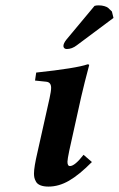

<svg xmlns="http://www.w3.org/2000/svg" viewBox="-20 -687 444 717"><path d="M283.2 -325.2 238.8 -125Q231.9 -91.8 231.9 -83Q231.9 -66.9 241.2 -66.9Q259.3 -66.9 292 -108.9L323.2 -82Q275.9 -34.2 237.8 -12.2Q199.7 9.8 161.1 9.8Q143.1 9.8 131.3 5.1Q119.6 0.5 114.7 -8.1Q109.9 -16.6 108.4 -23.4Q106.9 -30.3 106.9 -39.1Q106.9 -63 120.1 -119.1L165 -319.8Q170.9 -346.7 170.9 -358.9Q170.9 -379.9 152.8 -381.8L110.8 -386.2L115.2 -416Q265.1 -432.1 307.1 -446.8Q313 -446.8 313 -443.8Q294.9 -376 283.2 -325.2ZM333 -665Q338.9 -667 348.1 -667Q360.4 -667 369.9 -664.1Q379.4 -661.1 383.3 -658Q387.2 -654.8 391.8 -649.9Q396.5 -645 397.9 -644L403.8 -620.1L267.1 -518.1Q249 -503.9 229 -503.9Q223.6 -503.9 220.2 -507.1Q216.8 -510.3 216.8 -515.1Q216.8 -524.9 228 -539.1Z"/></svg>

Font: Linux Libertine
Style: Bold Italic
Weight: 700
Italic angle: -11.5°
Designer: Philipp H. Poll
Foundry: Philipp H. Poll
Version: Version 4.0.5